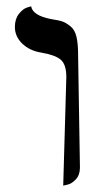

<svg xmlns="http://www.w3.org/2000/svg" viewBox="-20 -579 325 605"><path d="M179.2 5.9 189 -335.9Q189 -376 171.4 -390.9Q153.8 -405.8 110.8 -413.1Q73.7 -418.9 50.3 -441.4Q26.9 -463.9 26.9 -494.1Q26.9 -519 39.3 -534.9Q51.8 -550.8 64.9 -555.2L78.1 -559.1Q83 -530.3 140.1 -519Q166 -515.1 177.5 -511Q189 -506.8 202.4 -495.8Q215.8 -484.9 220.9 -463.4Q226.1 -441.9 226.1 -405.8L231.9 -50.8Q231.9 -27.8 219 -13.9Q206.1 0 192.4 2.9Z"/></svg>

Font: Linux Libertine Capitals
Style: Small Caps
Weight: 400
Designer: Philipp H. Poll
Foundry: Philipp H. Poll
Version: Version 5.1.3